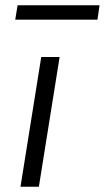

<svg xmlns="http://www.w3.org/2000/svg" viewBox="-20 -711 399 731"><path d="M58 0 137 -494H207L128 0ZM38 -636 47 -691H359L351 -636Z"/></svg>

Font: Nunito Sans 7pt Light
Style: Italic
Weight: 300
Italic angle: -9°
Designer: Vernon Adams
Foundry: Vernon Adams
Version: Version 3.101;gftools[0.9.27]